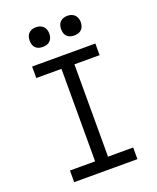

<svg xmlns="http://www.w3.org/2000/svg" viewBox="-170 -1048 939 1147"><g transform="rotate(-20 300.0 -474.0)"><path d="M99 0V-74H259V-662H99V-735H501V-661H341V-74H501V0ZM400 -823Q387 -823 375 -826.5Q363 -830 354 -839Q345 -848 341.5 -860Q338 -872 338 -885Q338 -898 341.5 -910Q345 -922 354 -931Q363 -940 375 -944Q387 -948 400 -948Q413 -948 425 -944Q437 -940 446 -931Q455 -922 459 -910Q463 -898 463 -885Q463 -872 459 -860Q455 -848 446 -839Q437 -830 425 -826.5Q413 -823 400 -823ZM200 -823Q187 -823 175 -826.5Q163 -830 154 -839Q145 -848 141.5 -860Q138 -872 138 -885Q138 -898 141.5 -910Q145 -922 154 -931Q163 -940 175 -944Q187 -948 200 -948Q213 -948 225 -944Q237 -940 246 -931Q255 -922 259 -910Q263 -898 263 -885Q263 -872 259 -860Q255 -848 246 -839Q237 -830 225 -826.5Q213 -823 200 -823Z"/></g></svg>

Font: Iosevka Curly Slab Extended
Style: Regular
Weight: 400
Width: 7
Monospace: yes
Designer: Belleve Invis
Foundry: Belleve Invis
Version: Version 11.1.0; ttfautohint (v1.8.3)